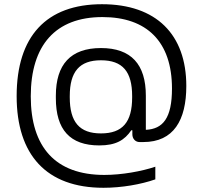

<svg xmlns="http://www.w3.org/2000/svg" viewBox="-20 -692 962 911"><path d="M717 159V99C652 121 557 138 475 138C243 138 126 6 126 -235C126 -478 244 -611 466 -611C676 -611 796 -495 796 -272C796 -131 753 -80 672 -76V-238C672 -386 603 -464 459 -464C315 -464 245 -386 245 -238V-226C245 -77 312 -2 451 -2C530 -2 571 -27 603 -74H608V-55C608 -33 623 -18 642 -18H660C804 -18 864 -122 864 -284C864 -528 722 -672 464 -672C199 -672 59 -519 59 -236C59 43 200 199 471 199C557 199 649 183 717 159ZM311 -230V-236C311 -352 357 -406 459 -406C562 -406 607 -352 607 -236V-230C607 -113 562 -59 459 -59C357 -59 311 -113 311 -230Z"/></svg>

Font: LT Wave Alt Light
Style: Regular
Weight: 300
Designer: Daniel Lyons
Version: Version 2.5 (Glyphs App)